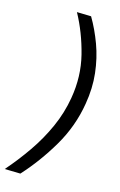

<svg xmlns="http://www.w3.org/2000/svg" viewBox="-146 -857 635 1015"><g transform="rotate(15 171.5 -350.0)"><path d="M221 -799Q257 -738 283.5 -666Q310 -594 319 -513.5Q328 -433 313 -345Q292 -217 225.5 -104Q159 9 75 101L-11 99Q46 34 96.5 -39Q147 -112 182.5 -191.5Q218 -271 232 -355Q253 -477 224.5 -590.5Q196 -704 143 -801Z"/></g></svg>

Font: Figtree
Style: Italic
Weight: 400
Italic angle: -9.5°
Foundry: Erik Kennedy
Version: Version 2.001; ttfautohint (v1.8.4.7-5d5b);gftools[0.9.27]